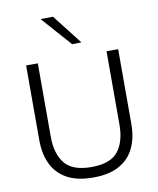

<svg xmlns="http://www.w3.org/2000/svg" viewBox="-103 -1049 936 1138"><g transform="rotate(-10 365.5 -480.0)"><path d="M366 10.5Q268.5 10.5 207.2 -23.8Q146 -58 117 -119.5Q88 -181 88 -262.5V-713H158.5V-271.5Q158.5 -169 205.2 -110.8Q252 -52.5 365.5 -52.5Q480 -52.5 526 -110.5Q572 -168.5 572 -272.5V-713H642V-262.5Q642 -181 613 -119.5Q584 -58 523 -23.8Q462 10.5 366 10.5ZM379 -789.5Q339.5 -833.5 300.2 -878Q261 -922.5 220 -968.5L295 -969.5Q330 -925 364.8 -880.2Q399.5 -835.5 434.5 -790.5Z"/></g></svg>

Font: Commissioner Light
Style: Regular
Weight: 300
Designer: Kostas Bartsokas
Foundry: Kostas Bartsokas
Version: Version 1.000; ttfautohint (v1.8.3)